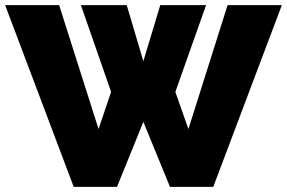

<svg xmlns="http://www.w3.org/2000/svg" viewBox="-32 -730 1121 750"><path d="M284 -710H463L528 -491L594 -710H773L653 -371L704 -226L857 -710H1069L801 0H632L528 -254L425 0H256L-12 -710H199L353 -226L402 -371Z"/></svg>

Font: Raleway Black
Style: Regular
Weight: 900
Designer: Matt McInerney, Pablo Impallari, Rodrigo Fuenzalida
Foundry: Matt McInerney, Pablo Impallari, Rodrigo Fuenzalida
Version: Version 4.026